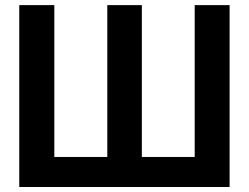

<svg xmlns="http://www.w3.org/2000/svg" viewBox="-20 -748 996 768"><path d="M57.1 -727.5H197.3V-120.1H409.2V-727.5H547.4V-120.1H758.8V-727.5H898.4V0H57.1Z"/></svg>

Font: Inter Cardless Display
Style: Bold
Weight: 700
Designer: Rasmus Andersson
Foundry: rsms
Version: Version 4.001;git-9221beed3